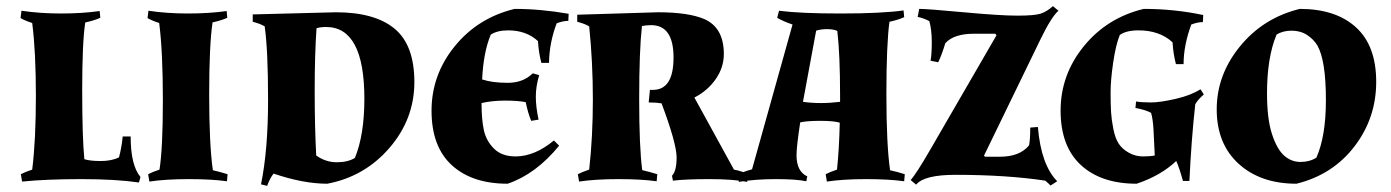

<svg xmlns="http://www.w3.org/2000/svg" viewBox="-20 -584 4535 626"><path d="M85 -31Q97 -127 97 -271.5Q97 -416 85 -509Q63 -516 47 -525L50 -549Q110 -540 179 -540Q248 -540 305 -548L307 -526Q287 -517 259 -511H258Q248 -446 248 -291.5Q248 -137 255 -65Q273 -59 308.5 -59Q344 -59 368 -71Q377 -105 380 -139H406Q406 -45 438 -7L433 11Q358 0 245 0Q132 0 52 8L48 -16Q61 -23 85 -31Z M500 -31Q511 -100 511 -258Q511 -416 499 -509Q477 -516 461 -525L464 -549Q524 -540 593 -540Q662 -540 719 -548L721 -526Q701 -517 673 -511Q662 -437 662 -275Q662 -113 674 -29Q696 -24 722 -16L720 7Q670 0 595 0Q520 0 467 8L463 -16Q476 -23 500 -31Z M804 -537 1075 -544Q1202 -544 1266.5 -490.5Q1331 -437 1331 -316.5Q1331 -196 1250 -102Q1169 -8 1047 15Q969 15 872 -18Q860 -3 851 22L831 17Q854 -95 854 -258Q854 -421 843 -498Q828 -507 804 -513ZM1043 -496Q1025 -496 1012 -492Q1006 -407 1006 -288.5Q1006 -170 1011 -77Q1042 -55 1078 -55Q1114 -55 1137 -69Q1168 -144 1168 -262Q1168 -496 1043 -496Z M1661 -74Q1723 -74 1786 -126L1803 -109Q1727 -16 1635 15Q1519 15 1453 -45.5Q1387 -106 1387 -223Q1387 -340 1462.5 -433Q1538 -526 1658 -555Q1743 -555 1834 -539L1833 -516Q1816 -516 1795 -508Q1771 -445 1770 -379H1745Q1736 -414 1734 -450Q1696 -485 1637 -485Q1601 -485 1580 -471Q1556 -413 1552 -325Q1585 -314 1635.5 -314Q1686 -314 1717 -345L1738 -339Q1727 -303 1727 -269Q1727 -235 1736 -194L1712 -190Q1702 -213 1694 -251Q1668 -256 1626.5 -256Q1585 -256 1550 -248Q1550 -195 1557.5 -160Q1565 -125 1590.5 -99.5Q1616 -74 1661 -74Z M1862 -536 2125 -544Q2224 -544 2276 -522Q2340 -494 2340 -408Q2340 -364 2313.5 -326Q2287 -288 2244 -266L2373 -31Q2400 -26 2420 -15L2416 9Q2370 0 2293 0Q2216 0 2174 5L2171 -11Q2186 -26 2186 -71Q2186 -116 2137 -247Q2119 -250 2095 -250L2099 -291H2109Q2176 -291 2176 -396.5Q2176 -502 2103 -502Q2086 -502 2073 -499Q2064 -418 2064 -261Q2064 -104 2074 -29H2075Q2097 -24 2123 -16L2121 7Q2071 0 1996 0Q1921 0 1868 8L1864 -16Q1877 -23 1901 -31Q1913 -139 1913 -260Q1913 -381 1901 -498Q1886 -507 1862 -513Z M2718 -184Q2699 -190 2655 -190Q2611 -190 2589 -185Q2577 -106 2577 -78Q2577 -25 2612 -9L2609 7Q2577 0 2509.5 0Q2442 0 2389 9L2385 -15Q2403 -24 2432 -32L2564 -504Q2532 -515 2514 -526L2520 -549Q2588 -540 2721 -540Q2854 -540 2926 -550L2928 -528Q2908 -519 2880 -513Q2870 -440 2870 -276.5Q2870 -113 2882 -29Q2905 -24 2930 -16L2928 7Q2878 0 2803.5 0Q2729 0 2676 8L2672 -16Q2685 -23 2709 -31Q2716 -98 2718 -184ZM2719 -274Q2719 -406 2710 -483Q2698 -489 2677 -489Q2656 -489 2641 -484L2598 -252Q2626 -248 2656.5 -248Q2687 -248 2719 -252Z M3413 -564 3431 -549Q3408 -529 3373 -457L3188 -76L3192 -73H3240Q3305 -73 3335 -110Q3339 -127 3339 -168L3364 -170Q3374 -47 3427 7L3405 21Q3400 15 3388 5Q3261 -14 3095 -14Q2993 -14 2967 18L2949 3Q2966 -15 3013 -96L3229 -469L3225 -474H3155Q3090 -474 3062 -443Q3051 -406 3039 -381L3014 -386Q3018 -407 3018 -447Q3018 -487 3010 -515Q2994 -524 2972 -529L2977 -555Q3004 -555 3122.5 -544Q3241 -533 3297 -533Q3353 -533 3373 -539.5Q3393 -546 3413 -564Z M3745 -77 3741 -160Q3739 -196 3733 -216Q3715 -226 3682 -232L3684 -253Q3703 -250 3732.5 -250Q3762 -250 3812.5 -261.5Q3863 -273 3894 -293L3905 -276Q3886 -260 3877 -244Q3864 -125 3858 6H3837Q3824 -40 3815 -59Q3764 -11 3686 15Q3570 15 3504 -46Q3438 -107 3438 -223.5Q3438 -340 3513.5 -433Q3589 -526 3709 -555Q3809 -555 3903 -535L3902 -512Q3885 -512 3864 -504Q3839 -436 3839 -375H3814Q3805 -410 3803 -446Q3761 -485 3692 -485Q3652 -485 3631 -470Q3618 -438 3609.5 -380.5Q3601 -323 3601 -283Q3601 -243 3602.5 -218.5Q3604 -194 3610 -163.5Q3616 -133 3627.5 -115.5Q3639 -98 3660.5 -86Q3682 -74 3706 -74Q3730 -74 3745 -77Z M4218 -555Q4335 -555 4401 -495Q4467 -435 4467 -317Q4467 -199 4396 -106.5Q4325 -14 4207 15Q4090 15 4018.5 -50Q3947 -115 3947 -227.5Q3947 -340 4023 -433Q4099 -526 4218 -555ZM4142 -471Q4111 -396 4111 -280Q4111 -197 4127 -147.5Q4143 -98 4166.5 -77Q4190 -56 4220 -56Q4250 -56 4272 -70Q4303 -140 4303 -257Q4303 -388 4275 -436Q4263 -456 4241.5 -470Q4220 -484 4191 -484Q4162 -484 4142 -471Z"/></svg>

Font: Almendra SC
Style: Bold
Weight: 700
Designer: Ana Sanfelippo
Foundry: Ana Sanfelippo
Version: Version 1.003